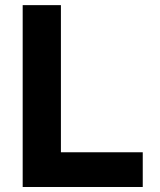

<svg xmlns="http://www.w3.org/2000/svg" viewBox="-20 -746 640 766"><path d="M70.5 -725.5H223V-138.5H549.5V0H70.5Z"/></svg>

Font: JuliaMono ExtraBold
Style: Regular
Weight: 800
Monospace: yes
Designer: cormullion
Foundry: corm
Version: Version 0.055; ttfautohint (v1.8.4)